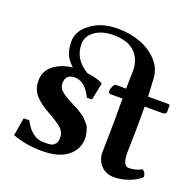

<svg xmlns="http://www.w3.org/2000/svg" viewBox="-125 -826 972 964"><g transform="rotate(20 361.0 -344.0)"><path d="M604 -429.2H711.9Q719.7 -429.2 720.2 -422.9V-389.2Q720.2 -376 695.8 -376H605V-272Q605 -237.8 603.5 -189.9Q602.1 -142.1 602.1 -130.9Q602.1 -59.1 634.8 -59.1Q672.9 -59.1 703.1 -77.1Q722.2 -64.9 722.2 -42Q695.3 -17.1 655.8 -3.7Q616.2 9.8 581.1 9.8Q536.1 9.8 510 -19.5Q483.9 -48.8 483.9 -87.9Q483.9 -99.1 485.4 -163.1Q486.8 -227.1 486.8 -261.2V-376H423.8Q410.6 -376 411.1 -390.1Q411.1 -401.4 418 -415.3Q424.8 -429.2 432.1 -429.2H486.8Q486.8 -461.4 487.8 -485.1Q488.8 -508.8 488.8 -523.9Q488.8 -586.9 450.4 -623.5Q412.1 -660.2 336.9 -660.2Q274.9 -660.2 237.1 -632.6Q199.2 -605 199.2 -563Q199.2 -482.4 277.3 -435.5Q333.5 -428.2 360.8 -413.1L362.8 -410.2L344.2 -319.8L316.9 -318.8Q281.7 -394 226.1 -394Q177.2 -394 176.8 -345.2Q176.8 -323.2 191.9 -308.6Q207 -293.9 236.8 -277.8Q240.7 -275.9 262.9 -264.4Q285.2 -252.9 290 -250Q294.9 -247.1 312.5 -236.1Q330.1 -225.1 335.4 -219Q340.8 -212.9 352.3 -200.9Q363.8 -189 367.4 -178.5Q371.1 -168 375 -153.6Q378.9 -139.2 378.9 -122.1Q378.9 -65.9 332.5 -28.1Q286.1 9.8 193.8 9.8Q110.8 9.8 38.1 -17.1L54.2 -112.8L84 -113.8Q125 -33.7 190.9 -34.2Q213.9 -34.2 226.3 -36.1Q238.8 -38.1 249.3 -49.6Q259.8 -61 259.8 -83Q259.8 -111.8 241 -130.9Q222.2 -149.9 165 -181.2Q114.3 -209 86.7 -239.5Q59.1 -270 59.1 -317.9Q59.1 -367.7 98.6 -399.2Q138.2 -430.7 199.2 -437.5Q169.9 -463.4 158.4 -491.7Q147 -520 147 -558.1Q147 -614.3 203.4 -656.2Q259.8 -698.2 347.2 -698.2Q411.1 -698.2 466.6 -677.7Q522 -657.2 559.1 -617.2Q596.2 -577.1 599.1 -523.9Z"/></g></svg>

Font: Linux Biolinum
Style: Bold
Weight: 700
Designer: Philipp H. Poll
Foundry: Philipp H. Poll
Version: Version 1.3.2 ; ttfautohint (v0.9)